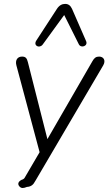

<svg xmlns="http://www.w3.org/2000/svg" viewBox="-20 -782 555 984"><path d="M81 175C90 184 101 183 118 176C142 175 153 160 158 150L163 142L509 -447C523 -471 512 -492 488 -492C472 -492 463 -485 454 -469L223 -69L123 -463C118 -484 111 -492 93 -492C69 -492 57 -473 64 -447L183 -2L111 121L107 128C105 132 99 138 92 139C73 148 68 162 81 175ZM421 -572 349 -737C341 -754 330 -762 314 -762C298 -762 284 -755 272 -737L166 -574C149 -547 183 -532 199 -554L309 -705L384 -555C395 -533 433 -546 421 -572Z"/></svg>

Font: SN Pro Light
Style: Italic
Weight: 300
Italic angle: -8.99998°
Designer: Tobias Whetton
Foundry: Supernotes
Version: Version 1.001;Glyphs 3.2 (3249)